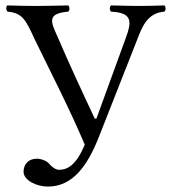

<svg xmlns="http://www.w3.org/2000/svg" viewBox="-20 -667 634 709"><path d="M107.5 -523C169.4 -396.1 236.9 -265 293 -133C262 -58 230 -40 198 -40C184 -40 169 -53 162 -62C152 -74 130 -81 116 -81C86 -81 67 -61 67 -33C67 -1 115 22 157 22C247 22 302 -52 345 -161L486.7 -521C505 -569 524.7 -619.3 587 -624C593 -630 593 -641 587 -647C557 -646 518 -645 495 -645C472 -645 427 -646 390 -647C384 -641 384 -630 390 -624C472.3 -620.3 465 -584 445 -528L336 -229H330C283.1 -328.6 236.4 -428.9 191.4 -534C165 -591 156 -617 232 -624C238 -630 238 -641 232 -647C195 -646 138.7 -645 111 -645C83.7 -645 34 -646 7 -647C1 -641 2 -630 8 -624C63 -619 75 -594 107.5 -523Z"/></svg>

Font: Libertinus Serif Display
Style: Regular
Weight: 400
Designer: Philipp H. Poll
Foundry: Khaled Hosny
Version: Version 6.1